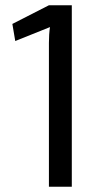

<svg xmlns="http://www.w3.org/2000/svg" viewBox="-20 -710 380 730"><path d="M253 0H166V-547Q166 -580 170 -607L38 -554L27 -619L166 -690H253Z"/></svg>

Font: exo2condensed_r
Style: Regular
Weight: 400
Width: 3
Designer: Natanael Gama
Version: Version 1.001;PS 001.001;hotconv 1.0.70;makeotf.lib2.5.58329